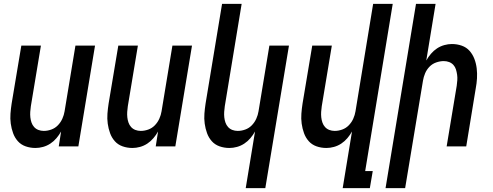

<svg xmlns="http://www.w3.org/2000/svg" viewBox="-20 -755 2540 990"><path d="M163 8Q136 8 112 -0.5Q88 -9 72 -27Q56 -45 47.5 -68.5Q39 -92 35.5 -117.5Q32 -143 34 -169Q36 -195 40 -221L90 -520H191L139 -207Q137 -193 136 -178.5Q135 -164 136.5 -150Q138 -136 142.5 -123Q147 -110 156 -100Q165 -90 178 -85Q191 -80 206 -80Q225 -80 244.5 -87Q264 -94 278.5 -109Q293 -124 301.5 -143Q310 -162 313 -181L369 -520H470L384 0H283L295 -77Q285 -59 271 -42.5Q257 -26 239.5 -14.5Q222 -3 202 2.5Q182 8 163 8Z M663 8Q636 8 612 -0.5Q588 -9 572 -27Q556 -45 547.5 -68.5Q539 -92 535.5 -117.5Q532 -143 534 -169Q536 -195 540 -221L590 -520H691L639 -207Q637 -193 636 -178.5Q635 -164 636.5 -150Q638 -136 642.5 -123Q647 -110 656 -100Q665 -90 678 -85Q691 -80 706 -80Q725 -80 744.5 -87Q764 -94 778.5 -109Q793 -124 801.5 -143Q810 -162 813 -181L869 -520H970L884 0H783L795 -77Q785 -59 771 -42.5Q757 -26 739.5 -14.5Q722 -3 702 2.5Q682 8 663 8Z M1247 215 1295 -77Q1285 -59 1271 -42.5Q1257 -26 1239.5 -14.5Q1222 -3 1202 2.5Q1182 8 1163 8Q1136 8 1112 -0.5Q1088 -9 1072 -27Q1056 -45 1047.5 -68.5Q1039 -92 1035.5 -117.5Q1032 -143 1034 -169Q1036 -195 1040 -221L1125 -735H1226L1139 -207Q1137 -193 1136 -178.5Q1135 -164 1136.5 -150Q1138 -136 1142.5 -123Q1147 -110 1156 -100Q1165 -90 1178 -85Q1191 -80 1206 -80Q1225 -80 1244.5 -87Q1264 -94 1278.5 -109Q1293 -124 1301.5 -143Q1310 -162 1313 -181L1369 -520H1470L1348 215Z M1747 215 1795 -77Q1785 -59 1771 -42.5Q1757 -26 1739.5 -14.5Q1722 -3 1702 2.5Q1682 8 1663 8Q1636 8 1612 -0.5Q1588 -9 1572 -27Q1556 -45 1547.5 -68.5Q1539 -92 1535.5 -117.5Q1532 -143 1534 -169Q1536 -195 1540 -221L1590 -520H1691L1639 -207Q1637 -193 1636 -178.5Q1635 -164 1636.5 -150Q1638 -136 1642.5 -123Q1647 -110 1656 -100Q1665 -90 1678 -85Q1691 -80 1706 -80Q1725 -80 1744.5 -87Q1764 -94 1778.5 -109Q1793 -124 1801.5 -143Q1810 -162 1813 -181L1904 -735H2005L1863 127H1902L1887 215Z M1968 215 2125 -735H2226L2178 -443Q2188 -461 2202 -477.5Q2216 -494 2233.5 -505.5Q2251 -517 2271 -522.5Q2291 -528 2310 -528Q2337 -528 2361 -519.5Q2385 -511 2401 -493Q2417 -475 2426 -451.5Q2435 -428 2438 -402.5Q2441 -377 2439.5 -351Q2438 -325 2433 -299L2384 0H2283L2335 -313Q2337 -327 2338 -341.5Q2339 -356 2337 -370Q2335 -384 2331 -397Q2327 -410 2318 -420Q2309 -430 2296 -435Q2283 -440 2268 -440Q2249 -440 2229 -433Q2209 -426 2194.5 -411Q2180 -396 2172 -377Q2164 -358 2161 -339L2069 215Z"/></svg>

Font: Iosevka Semibold
Style: Italic
Weight: 600
Italic angle: -9°
Monospace: yes
Designer: Belleve Invis
Foundry: Belleve Invis
Version: Version 32.5.0; ttfautohint (v1.8.4)